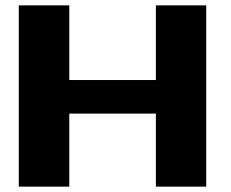

<svg xmlns="http://www.w3.org/2000/svg" viewBox="-20 -695 862 715"><path d="M50 0V-675H238V-397H560.5V-675H748V0H560.5V-272H238V0Z"/></svg>

Font: Anybody ExtraExpanded Regular
Style: Bold
Weight: 700
Width: 8
Designer: Tyler Finck
Foundry: Etcetera Type Company
Version: Version 1.010; ttfautohint (v1.8.3) -l 8 -r 50 -G 200 -x 14 